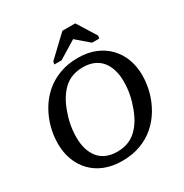

<svg xmlns="http://www.w3.org/2000/svg" viewBox="-212 -1101 1228 1282"><g transform="rotate(-30 402.5 -459.5)"><path d="M363 17Q288 17 229 -6.5Q170 -30 129 -73Q88 -116 67 -173Q46 -230 46 -296Q46 -360 62.5 -422Q79 -484 111.5 -539.5Q144 -595 191.5 -637Q239 -679 303 -703.5Q367 -728 446 -728Q522 -728 580.5 -704Q639 -680 680 -637Q721 -594 742 -537Q763 -480 763 -414Q763 -350 746.5 -288Q730 -226 697.5 -170.5Q665 -115 617.5 -73Q570 -31 506 -7Q442 17 363 17ZM444 -657Q400 -657 363 -643.5Q326 -630 296.5 -602.5Q267 -575 243.5 -535Q220 -495 203 -442Q193 -414 186.5 -385Q180 -356 177 -327.5Q174 -299 174 -271Q174 -222 186 -182Q198 -142 221.5 -113Q245 -84 281 -68.5Q317 -53 365 -53Q409 -53 446 -66.5Q483 -80 512.5 -107.5Q542 -135 565.5 -175Q589 -215 606 -268Q616 -297 622.5 -325.5Q629 -354 632 -382.5Q635 -411 635 -439Q635 -488 623 -528Q611 -568 587.5 -597Q564 -626 528 -641.5Q492 -657 444 -657ZM548 -936H449L294 -789L290 -768H346L521 -875L454 -877L581 -768H636L640 -789Z"/></g></svg>

Font: Roboto Serif 20pt Medium
Style: Italic
Weight: 500
Italic angle: -10°
Version: Version 1.008